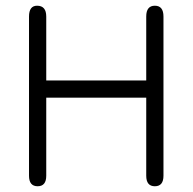

<svg xmlns="http://www.w3.org/2000/svg" viewBox="-20 -648 677 675"><path d="M142.6 -30.3Q142.6 6.8 112.3 6.8Q82 6.8 82 -30.3V-589.8Q82 -627.9 110.4 -627.9Q142.6 -627.9 142.6 -589.8V-365.2H494.1V-589.8Q494.1 -627.9 524.4 -627.9Q554.7 -627.9 554.7 -589.8V-30.3Q554.7 6.8 524.4 6.8Q494.1 6.8 494.1 -30.3V-304.7H142.6Z"/></svg>

Font: Jura
Style: Medium
Weight: 500
Version: Version 2.6.1